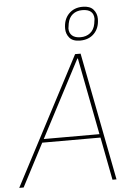

<svg xmlns="http://www.w3.org/2000/svg" viewBox="-74 -997 730 1044"><g transform="rotate(-5 291.0 -475.5)"><path d="M388 -769Q348 -769 330 -790.5Q312 -812 312 -841Q312 -891 341 -921Q370 -951 417 -951Q457 -951 475.5 -929.5Q494 -908 494 -879Q494 -829 465 -799Q436 -769 388 -769ZM392 -787Q423 -787 444.5 -804Q466 -821 472 -853Q476 -876 476 -880Q476 -933 413 -933Q382 -933 361 -916Q340 -899 334 -867Q330 -844 330 -840Q330 -815 346 -801Q362 -787 392 -787ZM519 0H497L452 -234H134L12 0H-12L354 -698H384ZM448 -253 367 -673H364L144 -253Z"/></g></svg>

Font: IBM Plex Sans Thin
Style: Italic
Weight: 100
Italic angle: -11.31°
Designer: Mike Abbink, Paul van der Laan, Pieter van Rosmalen
Foundry: Bold Monday
Version: Version 3.0